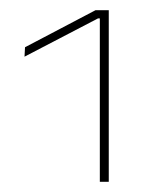

<svg xmlns="http://www.w3.org/2000/svg" viewBox="-20 -731 306 376"><path d="M175.5 -375V-695H172L28 -620L29 -638.5L167 -711H193V-375Z"/></svg>

Font: Anek Latin Expanded Thin
Style: Regular
Weight: 250
Width: 7
Designer: Yesha Goshar
Foundry: Ek Type
Version: Version 1.003